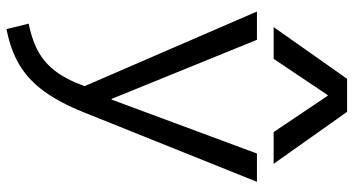

<svg xmlns="http://www.w3.org/2000/svg" viewBox="-262 -568 1060 575"><g transform="rotate(90 267.5 -280.0)"><path d="M50.3 163.6Q104.3 152.9 140.8 130.8Q177.3 108.6 202.7 69.1Q228 29.6 247 -31.7L250.7 26.7L14 -520H98.7L275.7 -84.7H277.7L439.3 -520H524L315.7 -1Q287 70.7 252.7 117.7Q218.4 164.7 173.7 191.3Q129 218 66.7 230ZM60.6 -570 215.6 -790H314.4L470.1 -570H375L266.3 -731.9H264.3L155.7 -570Z"/></g></svg>

Font: M PLUS 2 Thin
Style: Regular
Weight: 100
Designer: Coji Morishita
Foundry: UNDERFOREST DESIGN
Version: Version 1.001